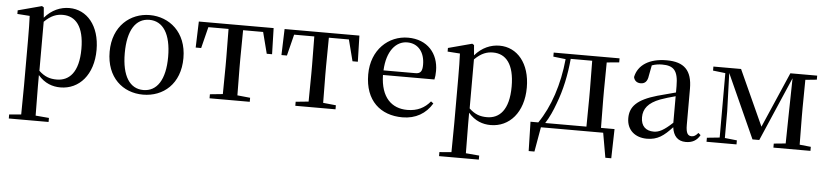

<svg xmlns="http://www.w3.org/2000/svg" viewBox="-46 -802 5712 1327"><g transform="rotate(5 2810.5 -138.5)"><path d="M375 15C505 15 602 -92 602 -265C602 -433 512 -537 390 -537C329 -537 268 -512 219 -455L213 -526L200 -534L35 -490V-465L121 -459C123 -410 124 -361 124 -293V23L122 225L39 232V260H315V232L222 224L220 23V-57C266 -3 321 15 375 15ZM221 -427C268 -474 308 -486 349 -486C438 -486 497 -418 497 -263C497 -98 430 -37 345 -37C298 -37 261 -49 221 -87Z M948 15C1088 15 1205 -81 1205 -261C1205 -441 1083 -537 948 -537C814 -537 693 -440 693 -261C693 -82 808 15 948 15ZM948 -17C854 -17 798 -101 798 -260C798 -420 854 -504 948 -504C1042 -504 1099 -420 1099 -260C1099 -101 1042 -17 948 -17Z M1497 0H1688V-28L1599 -37L1597 -230V-292L1599 -489H1738L1776 -341H1813L1808 -522H1289L1283 -341H1321L1358 -489H1498L1500 -292V-230L1498 -37L1409 -28V0Z M2092 0H2283V-28L2194 -37L2192 -230V-292L2194 -489H2333L2371 -341H2408L2403 -522H1884L1878 -341H1916L1953 -489H2093L2095 -292V-230L2093 -37L2004 -28V0Z M2748 15C2840 15 2910 -27 2953 -99L2936 -112C2897 -65 2847 -39 2777 -39C2670 -39 2592 -108 2589 -265H2946C2950 -281 2952 -301 2952 -325C2952 -445 2875 -537 2740 -537C2605 -537 2487 -432 2487 -260C2487 -78 2596 15 2748 15ZM2590 -297C2596 -432 2659 -504 2737 -504C2813 -504 2859 -446 2859 -360C2859 -316 2848 -297 2811 -297Z M3360 15C3490 15 3587 -92 3587 -265C3587 -433 3497 -537 3375 -537C3314 -537 3253 -512 3204 -455L3198 -526L3185 -534L3020 -490V-465L3106 -459C3108 -410 3109 -361 3109 -293V23L3107 225L3024 232V260H3300V232L3207 224L3205 23V-57C3251 -3 3306 15 3360 15ZM3206 -427C3253 -474 3293 -486 3334 -486C3423 -486 3482 -418 3482 -263C3482 -98 3415 -37 3330 -37C3283 -37 3246 -49 3206 -87Z M3751 -494 3837 -484C3820 -307 3767 -148 3687 -32H3633L3638 171H3678L3708 0H4140L4170 171H4211L4216 -32H4122L4120 -230V-292L4122 -486L4208 -494V-522H3751ZM4021 -32H3735C3762 -74 3784 -123 3802 -173C3839 -269 3862 -377 3872 -489H4021L4023 -292V-230Z M4714 14C4758 14 4790 -3 4812 -42L4796 -56C4779 -36 4767 -29 4751 -29C4725 -29 4711 -46 4711 -104V-355C4711 -483 4655 -537 4534 -537C4413 -537 4336 -486 4319 -402C4324 -377 4342 -363 4368 -363C4395 -363 4415 -378 4420 -420L4434 -493C4459 -502 4482 -505 4505 -505C4584 -505 4617 -475 4617 -365V-321C4575 -310 4529 -298 4490 -287C4352 -247 4304 -196 4304 -116C4304 -32 4364 15 4444 15C4518 15 4561 -17 4619 -80C4627 -21 4657 14 4714 14ZM4617 -111C4557 -55 4523 -38 4487 -38C4433 -38 4398 -68 4398 -130C4398 -189 4431 -232 4512 -263C4542 -274 4579 -285 4617 -295Z M4945 0H5065V-28L4981 -37V-222L4972 -487L5172 -44H5219L5411 -489L5406 -220L5403 -36L5321 -28V0H5578V-28L5500 -36L5498 -230V-292L5500 -486L5579 -494V-522H5393L5226 -137L5051 -522H4859V-494L4945 -484V-37L4857 -28V0Z"/></g></svg>

Font: Source Han Serif CN Medium
Style: Regular
Weight: 500
Designer: Ryoko NISHIZUKA 西塚涼子 (kana & ideographs); Frank Grießhammer (Latin, Greek & Cyrillic); Wenlong ZHANG 张文龙 (bopomofo); San
Foundry: Adobe
Version: Version 2.002;hotconv 1.1.0;makeotfexe 2.6.0